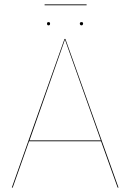

<svg xmlns="http://www.w3.org/2000/svg" viewBox="-20 -858 596 878"><path d="M442 -212H113L38 0H34L275 -680H279L522 0H518ZM441 -216 277 -677 115 -216ZM209 -750Q209 -742 202 -742Q195 -742 195 -750Q195 -757 202 -757Q209 -757 209 -750ZM360 -750Q360 -747 358 -744.5Q356 -742 353 -742Q349 -742 347 -744.5Q345 -747 345 -750Q345 -757 353 -757Q360 -757 360 -750ZM184 -834V-838H376V-834Z"/></svg>

Font: FiraGO Four
Style: Regular
Weight: 100
Designer: bBox Type
Foundry: bBox Type GmbH
Version: Version 1.001